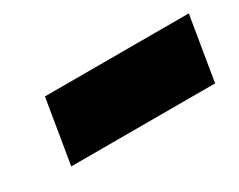

<svg xmlns="http://www.w3.org/2000/svg" viewBox="-37 -821 490 393"><g transform="rotate(-30 207.5 -624.5)"><path d="M75 -700H415L390 -549H50Z"/></g></svg>

Font: Oak Sans Black
Style: Italic
Weight: 900
Italic angle: -9.5°
Foundry: Erik Kennedy, Walven
Version: Version 1.000